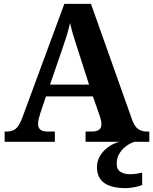

<svg xmlns="http://www.w3.org/2000/svg" viewBox="-20 -734 793 994"><path d="M4 0V-53H16Q43 -53 61 -67Q79 -81 96 -126L313 -714H451L664 -114Q676 -80 694.5 -66.5Q713 -53 741 -53H753V0H423V-53H456Q478 -53 491.5 -61.5Q505 -70 505 -91Q505 -103 502 -115Q499 -127 496 -135L461 -235H218L189 -149Q185 -137 181 -120.5Q177 -104 177 -92Q177 -53 226 -53H264V0ZM239 -296H441L382 -480Q371 -514 360.5 -547.5Q350 -581 343 -615Q335 -581 325.5 -550Q316 -519 304 -485ZM631 240Q558 240 520 213.5Q482 187 482 130Q482 99 498.5 72Q515 45 542 26Q569 7 600 0H677Q656 6 634.5 21.5Q613 37 598.5 60Q584 83 584 115Q584 143 603.5 155.5Q623 168 653 168Q667 168 682.5 166Q698 164 716 160V224Q700 231 673.5 235.5Q647 240 631 240Z"/></svg>

Font: Noto Serif
Style: Bold
Weight: 700
Designer: Monotype Design Team
Foundry: Monotype Imaging Inc.
Version: Version 2.014